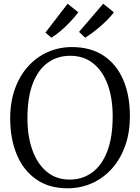

<svg xmlns="http://www.w3.org/2000/svg" viewBox="-20 -1005 756 1036"><path d="M351 11Q248 12.5 177.5 -35.8Q107 -84 71 -169.8Q35 -255.5 35 -366Q35 -454.5 60.5 -525.5Q86 -596.5 131.8 -647Q177.5 -697.5 238 -724.2Q298.5 -751 368 -751Q469 -751 538.8 -704.8Q608.5 -658.5 644.8 -574.5Q681 -490.5 681 -378Q681 -290.5 655.8 -219.2Q630.5 -148 585.5 -97Q540.5 -46 480.5 -18.2Q420.5 9.5 351 11ZM356 -36Q425 -36 477.2 -74.2Q529.5 -112.5 558.8 -188.5Q588 -264.5 588 -378Q588 -474 561.5 -547.5Q535 -621 483.8 -662.5Q432.5 -704 359 -704Q290 -704 238 -666.8Q186 -629.5 157 -554.5Q128 -479.5 128 -366Q128 -270.5 154.5 -196Q181 -121.5 231.8 -78.8Q282.5 -36 356 -36ZM439 -802 406.5 -833 537 -985 594.5 -938.5Q579.5 -918.5 560 -898.8Q540.5 -879 519.2 -860.8Q498 -842.5 477.5 -827.5Q457 -812.5 440 -802ZM257 -802 225 -829 345 -985 402.5 -938.5Q382.5 -912 357.5 -885.8Q332.5 -859.5 306.8 -837.8Q281 -816 258 -802Z"/></svg>

Font: Merriweather Light 18pt Light
Style: Regular
Weight: 300
Version: Version 2.100